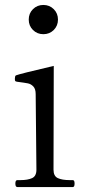

<svg xmlns="http://www.w3.org/2000/svg" viewBox="-20 -755 357 775"><path d="M96 -676Q96 -701 113 -718Q130 -735 155 -735Q180 -735 197 -718Q214 -701 214 -676Q214 -651 197 -634Q180 -617 155 -617Q130 -617 113 -634Q96 -651 96 -676ZM50 0Q42 0 42 -14Q42 -28 50 -28H63Q92 -28 109.5 -36Q127 -44 127 -70L124 -375Q124 -396 114.5 -406Q105 -416 92.5 -418.5Q80 -421 49 -425Q43 -426 41.5 -428Q40 -430 40 -437Q40 -442 41 -446Q42 -450 45 -451Q60 -457 197 -489L196 -70Q196 -44 213.5 -36Q231 -28 261 -28H274Q281 -28 281 -14Q281 0 274 0Z"/></svg>

Font: Shippori Mincho
Style: Regular
Weight: 400
Designer: FONTDASU
Foundry: FONTDASU / Google Inc. / but / Adobe
Version: Version 3.110; ttfautohint (v1.8.3)